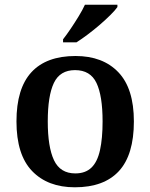

<svg xmlns="http://www.w3.org/2000/svg" viewBox="-20 -786 639 816"><path d="M298 10Q183 10 116.5 -59Q50 -128 50 -270Q50 -410 113.5 -479Q177 -548 301 -548Q417 -548 483 -479Q549 -410 549 -270Q549 -128 485.5 -59Q422 10 298 10ZM300 -49Q343 -49 368.5 -73.5Q394 -98 405 -148Q416 -198 416 -270Q416 -379 390 -433.5Q364 -488 299 -488Q235 -488 209 -433.5Q183 -379 183 -270Q183 -161 209.5 -105Q236 -49 300 -49ZM248 -619Q263 -638 280.5 -664Q298 -690 314.5 -717Q331 -744 341 -766H479V-756Q470 -743 450 -723Q430 -703 404.5 -681Q379 -659 353 -639.5Q327 -620 305 -606H248Z"/></svg>

Font: Noto Serif Armenian SemiBold
Style: Regular
Weight: 600
Version: Version 2.007